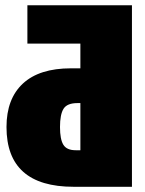

<svg xmlns="http://www.w3.org/2000/svg" viewBox="-20 -716 554 736"><path d="M485.8 -695.8V0H262.2Q4.9 0 4.9 -229Q4.9 -337.4 67.9 -395.8Q130.9 -454.1 252 -454.1H288.1V-548.8H85V-695.8ZM270 -140.1H288.1V-320.8H276.9Q237.3 -320.8 223.6 -299.1Q210 -277.3 210 -229Q210 -182.1 222.9 -161.1Q235.8 -140.1 270 -140.1Z"/></svg>

Font: Fira Sans Compressed Heavy
Style: Regular
Weight: 900
Width: 1
Designer: Carrois Corporate & Edenspiekermann AG
Foundry: Carrois Corporate GbR & Edenspiekermann AG
Version: Version 4.203;PS 004.203;hotconv 1.0.88;makeotf.lib2.5.64775